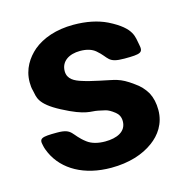

<svg xmlns="http://www.w3.org/2000/svg" viewBox="-87 -620 687 711"><g transform="rotate(-15 257.0 -264.0)"><path d="M258 -90C231 -90 207 -96 190 -109C142 -145 155 -168 94 -168C33 -168 24 -164 31 -136C33 -125 37 -115 42 -104C75 -34 151 10 255 10C323 10 378 -8 417 -37C450 -61 478 -99 478 -152C478 -178 473 -200 463 -219C452 -238 437 -254 419 -266C369 -303 352 -300 295 -313C272 -318 250 -323 232 -329C206 -337 180 -349 180 -380C180 -418 212 -438 254 -438C279 -438 299 -432 313 -420C352 -387 341 -368 406 -368C470 -368 479 -372 472 -404C465 -434 471 -468 383 -512C348 -529 305 -538 255 -538C189 -538 136 -519 100 -489C70 -463 44 -425 44 -374C44 -362 45 -351 48 -341C54 -315 51 -289 129 -248C216 -202 235 -213 262 -207C284 -201 294 -205 323 -182C333 -174 340 -163 340 -146C340 -106 303 -90 258 -90Z"/></g></svg>

Font: Asimov Print
Style: A
Weight: 500
Designer: Google
Version: Version 2.000980: 2014